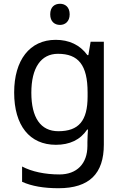

<svg xmlns="http://www.w3.org/2000/svg" viewBox="-20 -757 655 1017"><path d="M298 -737C269 -737 246 -720 246 -681C246 -643 269 -625 298 -625C325 -625 349 -643 349 -681C349 -720 325 -737 298 -737ZM275 -546C137 -546 55 -438 55 -267C55 -92 137 10 276 10C349 10 405 -16 442 -71H446C445 -59 443 -21 443 -5V16C443 110 387 167 295 167C218 167 148 152 97 125V206C148 229 212 240 290 240C454 240 530 162 530 9V-536H460L448 -465H443C403 -520 345 -546 275 -546ZM287 -472C395 -472 444 -413 444 -267V-246C444 -117 397 -62 289 -62C195 -62 146 -134 146 -266C146 -398 197 -472 287 -472Z"/></svg>

Font: Noto Sans Bengali
Style: Regular
Weight: 400
Designer: Jelle Bosma - Monotype Design Team
Foundry: Monotype Imaging Inc.
Version: Version 2.003